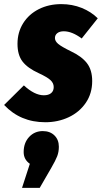

<svg xmlns="http://www.w3.org/2000/svg" viewBox="-59 -574 495 933"><path d="M416 -485 338 -387Q291 -422 251 -422Q231 -422 219.5 -413Q208 -404 208 -389Q208 -374 224 -360.5Q240 -347 287 -324Q338 -300 363.5 -267Q389 -234 389 -180Q389 -120 358 -74.5Q327 -29 275 -4.5Q223 20 161 20Q40 20 -39 -64L57 -159Q109 -111 154 -111Q177 -111 189.5 -121.5Q202 -132 202 -151Q202 -170 186.5 -184.5Q171 -199 130 -218Q75 -243 50.5 -275Q26 -307 26 -361Q26 -417 53.5 -461Q81 -505 129.5 -529.5Q178 -554 239 -554Q292 -554 338 -535.5Q384 -517 416 -485ZM227 139Q227 164 219 185Q211 206 190 242L134 339H48L86 222Q56 201 56 165Q56 120 82.5 91.5Q109 63 149 63Q184 63 205.5 84Q227 105 227 139Z"/></svg>

Font: Fira Sans Extra Condensed Black
Style: Italic
Weight: 900
Width: 3
Italic angle: -8°
Designer: Carrois Corporate & Edenspiekermann AG
Foundry: Carrois Corporate GbR & Edenspiekermann AG
Version: Version 4.203